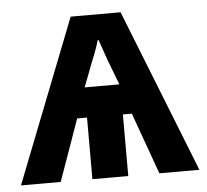

<svg xmlns="http://www.w3.org/2000/svg" viewBox="-44 -593 689 640"><g transform="rotate(-5 300.0 -273.0)"><path d="M273 -391Q277 -401 284 -418.5Q291 -436 298 -460H301Q309 -437 315 -419.5Q321 -402 325 -391L357 -307H241ZM134 0 207 -206H240V0H360V-206H390L464 0H598L382 -546H215L1 0Z"/></g></svg>

Font: Noto Sans Mono UI
Style: Bold
Weight: 700
Designer: Monotype Design team
Foundry: Monotype Imaging Inc.
Version: 1.000